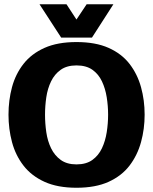

<svg xmlns="http://www.w3.org/2000/svg" viewBox="-20 -874 721 904"><path d="M340 10Q251 10 189.5 -18Q128 -46 90.5 -94.5Q53 -143 36.5 -205Q20 -267 20 -334Q20 -402 36.5 -463.5Q53 -525 90.5 -573Q128 -621 189.5 -648.5Q251 -676 340 -676Q430 -676 491.5 -648.5Q553 -621 590 -573Q627 -525 644 -463.5Q661 -402 661 -334Q661 -267 644 -205Q627 -143 590 -94.5Q553 -46 491.5 -18Q430 10 340 10ZM340 -100Q386 -100 415 -121Q444 -142 460 -176Q476 -210 482.5 -251.5Q489 -293 489 -334Q489 -375 482.5 -416Q476 -457 460 -491Q444 -525 415 -545.5Q386 -566 340 -566Q295 -566 266 -545.5Q237 -525 220.5 -491Q204 -457 198 -416Q192 -375 192 -334Q192 -293 198 -251.5Q204 -210 220.5 -176Q237 -142 266 -121Q295 -100 340 -100ZM514 -854 413 -697H268L166 -854H293L340 -782L388 -854Z"/></svg>

Font: Epunda Sans ExtraBold
Style: Regular
Weight: 800
Designer: Simon Atzbach
Foundry: typofactur
Version: Version 2.204; ttfautohint (v1.8.4.7-5d5b)